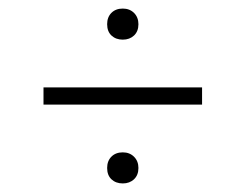

<svg xmlns="http://www.w3.org/2000/svg" viewBox="-20 -604 572 448"><path d="M266.5 -511.5Q250.5 -511.5 240.2 -521Q230 -530.5 230 -547.5Q230 -564 240 -574Q250 -584 266.5 -584Q282.5 -584 292.8 -573.8Q303 -563.5 303 -547.5Q303 -531 292.8 -521.2Q282.5 -511.5 266.5 -511.5ZM81.5 -360V-400H451.5V-360ZM266.5 -176Q250.5 -176 240.2 -185.5Q230 -195 230 -212Q230 -228.5 240 -238.5Q250 -248.5 266.5 -248.5Q282.5 -248.5 292.8 -238.2Q303 -228 303 -212Q303 -195.5 292.8 -185.8Q282.5 -176 266.5 -176Z"/></svg>

Font: Encode Sans XLt
Style: Regular
Weight: 200
Designer: Multiple Designers
Foundry: Impallari Type
Version: Version 3.002; ttfautohint (v1.8.3) -l 8 -r 50 -G 200 -x 14 